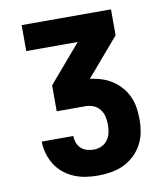

<svg xmlns="http://www.w3.org/2000/svg" viewBox="-82 -805 765 874"><g transform="rotate(-10 300.0 -367.5)"><path d="M302 0Q274 0 246 -4Q218 -8 191.5 -19Q165 -30 143 -48Q121 -66 106 -90Q91 -114 83 -141.5Q75 -169 75 -197H221Q221 -182 226.5 -166.5Q232 -151 243.5 -140Q255 -129 270.5 -124.5Q286 -120 302 -120Q321 -120 338 -127.5Q355 -135 366 -150Q377 -165 381 -183Q385 -201 385 -220Q385 -239 381 -257.5Q377 -276 365.5 -291Q354 -306 336.5 -313.5Q319 -321 300 -321H166V-441L315 -615H77V-735H490V-615L341 -441V-440Q368 -437 394 -428.5Q420 -420 442.5 -405.5Q465 -391 483 -370Q501 -349 512 -324.5Q523 -300 527 -273Q531 -246 531 -219Q531 -189 525.5 -159.5Q520 -130 505.5 -103.5Q491 -77 468.5 -56Q446 -35 419 -22.5Q392 -10 362 -5Q332 0 302 0Z"/></g></svg>

Font: Iosevka Custom Heavy Extended
Style: Regular
Weight: 900
Width: 7
Monospace: yes
Designer: Belleve Invis
Foundry: Belleve Invis
Version: Version 11.2.4; ttfautohint (v1.8.4)